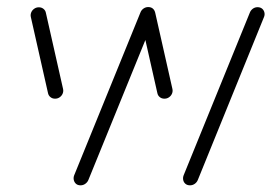

<svg xmlns="http://www.w3.org/2000/svg" viewBox="-20 -539 789 558"><path d="M513.7 -29.6 705.9 -501.9Q708.5 -508.9 714.6 -513.5Q720.7 -518.1 728.5 -518.1Q736.7 -518.1 741.9 -513.7Q747 -509.3 748.5 -502.4Q750 -495.6 747 -488.9L555.2 -16.7Q552.6 -9.6 546.3 -5Q540 -0.4 532.2 -0.4Q524.1 -0.4 518.9 -4.8Q513.7 -9.3 512.4 -16.1Q511.1 -23 513.7 -29.6ZM119.6 -268.1 69.6 -489.6Q68.1 -496.3 70.7 -502.8Q73.3 -509.3 79.3 -513.5Q85.2 -517.8 93 -517.8Q100.7 -517.8 106.3 -513.3Q111.9 -508.9 113.3 -501.9L163.3 -280.4Q164.8 -273.7 162.2 -267.2Q159.6 -260.7 153.7 -256.5Q147.8 -252.2 140 -252.2Q132.2 -252.2 126.7 -256.7Q121.1 -261.1 119.6 -268.1ZM195.6 -29.6 388.1 -502.6Q390.7 -509.6 397 -514.1Q403.3 -518.5 410.7 -518.5Q418.9 -518.5 424.1 -514.1Q429.3 -509.6 430.7 -502.8Q432.2 -495.9 429.6 -489.3L237 -16.3Q234.4 -9.6 228.1 -5Q221.9 -0.4 214.1 -0.4Q205.9 -0.4 200.9 -4.8Q195.9 -9.3 194.4 -16.1Q193 -23 195.6 -29.6ZM437.4 -268.1 387.4 -489.6Q385.9 -496.3 388.5 -502.8Q391.1 -509.3 397 -513.5Q403 -517.8 410.7 -517.8Q418.5 -517.8 424.1 -513.3Q429.6 -508.9 431.1 -501.9L481.1 -280.4Q482.6 -273.7 480 -267.2Q477.4 -260.7 471.5 -256.5Q465.6 -252.2 457.8 -252.2Q450 -252.2 444.4 -256.7Q438.9 -261.1 437.4 -268.1Z"/></svg>

Font: 26F Galaxy Sans Oblique
Style: Regular
Weight: 400
Italic angle: -5°
Designer: C₂₉H₂₅N₃O₅
Version: Version 1.200;FEAKit 1.0